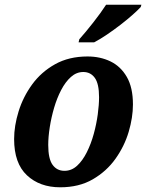

<svg xmlns="http://www.w3.org/2000/svg" viewBox="-20 -786 621 816"><path d="M236 10Q149 10 94.5 -41Q40 -92 40 -195Q40 -251 59 -312.5Q78 -374 116.5 -427Q155 -480 214 -513Q273 -546 352 -546Q406 -546 449.5 -525Q493 -504 519 -459Q545 -414 545 -342Q545 -287 527 -226Q509 -165 471 -111.5Q433 -58 374.5 -24Q316 10 236 10ZM254 -60Q284 -60 307.5 -81.5Q331 -103 349 -139Q367 -175 378.5 -217Q390 -259 395.5 -300Q401 -341 401 -373Q401 -430 383 -455Q365 -480 334 -480Q305 -480 281.5 -459Q258 -438 240 -403.5Q222 -369 210 -328Q198 -287 191.5 -245.5Q185 -204 185 -170Q185 -111 203.5 -85.5Q222 -60 254 -60ZM314 -606 317 -619Q343 -648 376 -690Q409 -732 431 -766H581L578 -756Q566 -743 543.5 -723Q521 -703 492.5 -681Q464 -659 434.5 -639Q405 -619 380 -606Z"/></svg>

Font: Noto Serif SemiCondensed
Style: Bold Italic
Weight: 700
Width: 4
Italic angle: -12°
Designer: Monotype Design Team
Foundry: Monotype Imaging Inc.
Version: Version 2.014